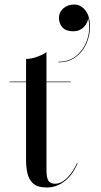

<svg xmlns="http://www.w3.org/2000/svg" viewBox="-20 -820 444 847"><path d="M240 -741Q240 -766 259.2 -783Q278.5 -800 307 -800Q336.5 -800 356.8 -774.2Q377 -748.5 377 -701Q377 -663.5 361 -627.5Q345 -591.5 314 -568.2Q283 -545 238 -545V-547.5Q288 -547.5 321 -577.5Q354 -607.5 366.8 -652.2Q379.5 -697 368.5 -741.5Q369 -721 350.5 -701.5Q332 -682 303 -682Q271 -682 255.5 -699.2Q240 -716.5 240 -741ZM322.5 -101.5Q304.5 -53.5 268.2 -23.2Q232 7 186 7Q145 7 125.8 -11Q106.5 -29 100.8 -56.2Q95 -83.5 95 -111V-457.5H22V-460H95V-560Q117.5 -560 143.8 -569.5Q170 -579 185 -590V-460H292V-457.5H185V-72.5Q185 -35 193.8 -22.2Q202.5 -9.5 223 -9.5Q251.5 -9.5 278.2 -37.5Q305 -65.5 320 -101.5Z"/></svg>

Font: Bodoni* 72pt
Style: Regular
Weight: 400
Version: Version 2.3